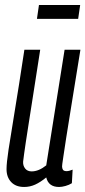

<svg xmlns="http://www.w3.org/2000/svg" viewBox="-20 -734 340 764"><path d="M76 10Q43 10 24.5 -9.5Q6 -29 6 -61Q6 -85 14 -138.5Q22 -192 38 -288Q54 -384 77 -536H140Q124 -431 112.5 -359.5Q101 -288 94 -241.5Q87 -195 82.5 -167Q78 -139 76 -122Q74 -105 72 -91Q71 -75 80 -63.5Q89 -52 106 -52Q134 -52 164 -76L237 -536H300Q279 -405 265 -320Q251 -235 243.5 -186Q236 -137 232.5 -113.5Q229 -90 228 -82.5Q227 -75 227 -72Q227 -64 230.5 -58.5Q234 -53 245 -53Q255 -53 269 -59L266 -5Q255 2 240.5 6Q226 10 215 10Q173 10 164 -28Q141 -9 120 0.5Q99 10 76 10ZM127 -659 135 -714H299L291 -659Z"/></svg>

Font: Georama ExtraCondensed
Style: Italic
Weight: 400
Width: 2
Italic angle: -9°
Designer: Jean-Baptiste Levee
Foundry: Production Type
Version: Version 1.000